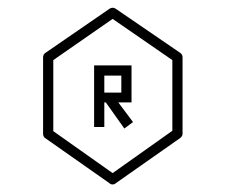

<svg xmlns="http://www.w3.org/2000/svg" viewBox="-20 -778 597 508"><path d="M457 -638Q463 -634 463 -626V-424Q463 -418 457 -413L286 -293Q283 -290 278 -290Q273 -290 270 -293L99 -413Q94 -417 94 -424V-626Q94 -634 100 -638L270 -755Q278 -760 286 -755ZM436 -432V-619L278 -728L121 -619V-431L278 -320ZM328 -605V-507H293L332 -455L309 -438L260 -507H256V-442H229V-605ZM301 -533V-578H256V-533Z"/></svg>

Font: Envoyer
Style: Regular
Weight: 400
Version: Version 0.1